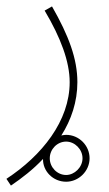

<svg xmlns="http://www.w3.org/2000/svg" viewBox="-30 -348 339 598"><path d="M4 230C38 207 73 180 104 147C103 185 135 218 176 218C215 218 249 185 249 145C249 105 216 72 176 72C171 72 166 73 161 74C192 25 211 -31 211 -92C211 -165 184 -237 132 -328L109 -315C159 -231 187 -156 187 -92C187 29 100 137 -10 209ZM176 197C148 197 125 173 125 145C125 117 148 93 176 93C203 93 227 117 227 145C227 173 202 197 176 197Z"/></svg>

Font: Noto Sans Arabic UI Cn Th
Style: Regular
Weight: 100
Width: 3
Designer: Monotype Design Team, Nadine Chahine and Nizar Qandah
Foundry: Monotype Imaging Inc.
Version: Version 2.010